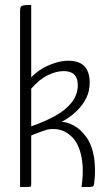

<svg xmlns="http://www.w3.org/2000/svg" viewBox="-20 -755 434 775"><path d="M61 0V-712Q61 -724 65 -728.5Q69 -733 79 -734Q89 -735 106 -735V-443Q138 -476 180 -493Q222 -510 254 -510Q286 -510 305 -499.5Q324 -489 333 -469.5Q342 -450 342 -422Q342 -387 328.5 -360Q315 -333 295.5 -313Q276 -293 258 -281Q240 -269 229 -263Q250 -263 277.5 -248.5Q305 -234 328 -202.5Q351 -171 360 -118Q363 -96 363.5 -70Q364 -44 360 -14Q359 -7 356.5 -4Q354 -1 344 -0.5Q334 0 309 0Q316 -49 313.5 -85.5Q311 -122 302 -148Q292 -179 275 -197.5Q258 -216 239.5 -224.5Q221 -233 202.5 -234Q184 -235 171 -232Q161 -229 145.5 -223.5Q130 -218 118 -213Q106 -208 106 -208V-12Q106 -6 105 -3.5Q104 -1 94.5 -0.5Q85 0 61 0ZM106 -245Q158 -263 200.5 -286Q243 -309 268.5 -340.5Q294 -372 294 -412Q294 -468 237 -468Q207 -468 173 -451.5Q139 -435 106 -397Z"/></svg>

Font: Yanone Kaffeesatz Light
Style: Regular
Weight: 300
Designer: Yanone (Cyrillic: Daniel Pouzeot, Huerta Tipografica, and Cyreal)
Foundry: Yanone
Version: Version 2.003